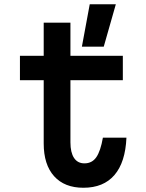

<svg xmlns="http://www.w3.org/2000/svg" viewBox="-20 -868 690 905"><path d="M312 -761V-605H559V-490H312V-197Q312 -149 329 -123.5Q346 -98 378 -98Q414 -98 434 -127Q454 -156 465 -219H576Q571 -103 519.5 -43Q468 17 373 17Q284 17 235 -37.5Q186 -92 186 -192V-490H74V-605H186V-761ZM366 -648 403 -848H526L469 -648Z"/></svg>

Font: Martian Mono SemiCondensed Medium
Style: Regular
Weight: 500
Width: 4
Designer: Roman Shamin
Foundry: Evil Martians
Version: Version 1.000